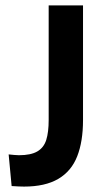

<svg xmlns="http://www.w3.org/2000/svg" viewBox="-20 -680 399 710"><path d="M23 8 12 -109Q22 -108 32.5 -107Q43 -106 50 -106Q94 -106 118 -120Q142 -134 151 -162.5Q160 -191 160 -237V-660H287V-236Q287 -157 265.5 -102Q244 -47 195.5 -18.5Q147 10 69 10Q60 10 49.5 9.5Q39 9 23 8Z"/></svg>

Font: Bricolage Grotesque 24pt SemiBold
Style: Regular
Weight: 600
Designer: Mathieu Triay
Foundry: Atelier Triay
Version: Version 1.001;gftools[0.9.33.dev8+g029e19f]